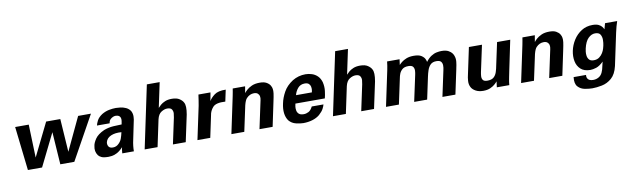

<svg xmlns="http://www.w3.org/2000/svg" viewBox="-50 -1349 7139 2176"><g transform="rotate(-10 3520.0 -261.5)"><path d="M112.3 -504.9H268.6L281.2 -124L468.8 -504.9H631.8L657.2 -124L836.9 -504.9H984.4L704.1 0H543L517.6 -374L333 0H169.9Z M1389.6 0H1255.9Q1258.8 -46.9 1265.6 -69.3Q1228.5 -29.3 1195.3 -12.2Q1162.1 4.9 1136.2 8.3Q1110.4 11.7 1096.7 11.7Q1042 11.7 1016.1 -0.5Q990.2 -12.7 979.5 -28.3Q945.3 -76.2 960 -138.7Q963.9 -170.9 994.1 -216.3Q1024.4 -261.7 1099.6 -295.9Q1152.3 -316.4 1210.4 -320.3Q1268.6 -324.2 1305.7 -324.2Q1310.5 -348.6 1312.5 -363.3Q1314.5 -377.9 1312.5 -390.6Q1309.6 -409.2 1298.8 -418.5Q1288.1 -427.7 1275.4 -430.2Q1262.7 -432.6 1255.9 -432.6Q1224.6 -432.6 1193.4 -405.3Q1182.6 -392.6 1178.7 -380.9Q1174.8 -369.1 1173.8 -360.4H1028.3Q1032.2 -381.8 1049.3 -415.5Q1066.4 -449.2 1110.4 -478.5Q1151.4 -502.9 1193.8 -511.2Q1236.3 -519.5 1272.5 -519.5Q1293.9 -519.5 1325.7 -515.6Q1357.4 -511.7 1388.2 -497.6Q1418.9 -483.4 1438.5 -455.1Q1456.1 -422.9 1454.1 -386.2Q1452.1 -349.6 1446.3 -331.1L1404.3 -127.9Q1389.6 -63.5 1389.6 0ZM1288.1 -238.3Q1215.8 -244.1 1167 -222.7Q1118.2 -201.2 1106.4 -156.2Q1100.6 -128.9 1113.8 -106.4Q1127 -84 1164.1 -84Q1204.1 -84 1232.4 -113.3Q1256.8 -136.7 1268.1 -167Q1279.3 -197.3 1288.1 -238.3Z M1513.7 0 1666 -721.7H1813.5L1752.9 -435.5Q1764.6 -449.2 1784.7 -466.8Q1804.7 -484.4 1836.9 -498Q1869.1 -511.7 1915 -511.7Q1971.7 -511.7 2003.4 -490.2Q2035.2 -468.8 2046.9 -444.3Q2069.3 -406.2 2051.8 -306.6L1986.3 0H1838.9L1903.3 -301.8V-303.7Q1907.2 -319.3 1909.2 -344.7Q1911.1 -370.1 1897.9 -391.1Q1884.8 -412.1 1844.7 -412.1Q1812.5 -412.1 1776.9 -389.6Q1741.2 -367.2 1727.5 -308.6L1662.1 0Z M2121.1 0 2202.1 -380.9Q2206.1 -402.3 2212.4 -442.4Q2218.8 -482.4 2221.7 -506.8H2360.4L2342.8 -410.2Q2362.3 -445.3 2405.3 -477.5Q2448.2 -509.8 2536.1 -507.8L2507.8 -375Q2400.4 -381.8 2364.3 -340.8Q2328.1 -299.8 2321.3 -249L2268.6 0Z M2511.7 0 2599.6 -415Q2599.6 -417 2603 -432.1Q2606.4 -447.3 2609.9 -468.3Q2613.3 -489.3 2616.2 -506.8H2758.8L2746.1 -430.7Q2754.9 -443.4 2776.9 -463.9Q2798.8 -484.4 2835.9 -501.5Q2873 -518.6 2928.7 -518.6Q2977.5 -518.6 3005.9 -502.4Q3034.2 -486.3 3047.4 -464.4Q3060.5 -442.4 3062.5 -423.8Q3066.4 -403.3 3062.5 -372.1Q3058.6 -340.8 3043.9 -273.4L2986.3 0H2835L2902.3 -314.5Q2902.3 -316.4 2903.3 -318.4Q2910.2 -346.7 2905.3 -369.1Q2901.4 -385.7 2886.7 -398.9Q2872.1 -412.1 2843.8 -412.1Q2794.9 -412.1 2757.8 -373Q2738.3 -353.5 2723.6 -295.9L2660.2 0Z M3625 -214.8H3286.1Q3282.2 -202.1 3279.8 -180.2Q3277.3 -158.2 3281.7 -135.3Q3286.1 -112.3 3303.7 -96.2Q3321.3 -80.1 3359.4 -80.1Q3387.7 -80.1 3415 -94.2Q3442.4 -108.4 3462.9 -150.4H3597.7Q3593.8 -131.8 3578.6 -102.5Q3563.5 -73.2 3526.4 -40Q3491.2 -10.7 3441.9 3.9Q3392.6 18.6 3336.9 18.6Q3304.7 18.6 3254.9 7.3Q3205.1 -3.9 3171.9 -43.9Q3121.1 -118.2 3148.4 -241.2Q3161.1 -304.7 3196.8 -369.1Q3232.4 -433.6 3304.7 -480.5Q3373 -522.5 3456.1 -522.5Q3491.2 -522.5 3527.3 -511.2Q3563.5 -500 3591.8 -473.1Q3620.1 -446.3 3633.8 -400.4Q3646.5 -346.7 3640.1 -297.4Q3633.8 -248 3625 -214.8ZM3309.6 -307.6H3492.2Q3495.1 -317.4 3497.1 -335.4Q3499 -353.5 3495.1 -373Q3491.2 -392.6 3476.1 -406.7Q3460.9 -420.9 3428.7 -420.9Q3379.9 -420.9 3350.6 -387.2Q3321.3 -353.5 3309.6 -307.6Z M3680.7 0 3833 -721.7H3980.5L3919.9 -435.5Q3931.6 -449.2 3951.7 -466.8Q3971.7 -484.4 4003.9 -498Q4036.1 -511.7 4082 -511.7Q4138.7 -511.7 4170.4 -490.2Q4202.1 -468.8 4213.9 -444.3Q4236.3 -406.2 4218.8 -306.6L4153.3 0H4005.9L4070.3 -301.8V-303.7Q4074.2 -319.3 4076.2 -344.7Q4078.1 -370.1 4064.9 -391.1Q4051.8 -412.1 4011.7 -412.1Q3979.5 -412.1 3943.8 -389.6Q3908.2 -367.2 3894.5 -308.6L3829.1 0Z M4291 0 4377.9 -410.2Q4387.7 -457 4392.6 -504.9H4536.1L4527.3 -440.4Q4537.1 -452.1 4558.6 -469.7Q4580.1 -487.3 4614.7 -501.5Q4649.4 -515.6 4699.2 -515.6Q4757.8 -515.6 4786.6 -497.1Q4815.4 -478.5 4826.2 -456.5Q4836.9 -434.6 4837.9 -420.9Q4868.2 -460.9 4899.9 -481.4Q4931.6 -502 4962.9 -508.3Q4994.1 -514.6 5019.5 -514.6Q5070.3 -514.6 5099.1 -498.5Q5127.9 -482.4 5140.6 -463.9Q5153.3 -445.3 5156.2 -433.6Q5168 -402.3 5164.1 -365.2Q5160.2 -328.1 5152.3 -295.9L5150.4 -285.2L5089.8 0H4940.4L5003.9 -296.9Q5010.7 -324.2 5010.3 -350.6Q5009.8 -377 4995.6 -394Q4981.4 -411.1 4942.4 -411.1Q4898.4 -411.1 4874.5 -387.2Q4850.6 -363.3 4838.4 -327.1Q4826.2 -291 4818.4 -252.9L4764.6 0H4615.2L4679.7 -299.8Q4684.6 -320.3 4686 -346.2Q4687.5 -372.1 4674.3 -391.6Q4661.1 -411.1 4620.1 -411.1Q4573.2 -411.1 4549.3 -389.6Q4525.4 -368.2 4515.6 -341.8Q4505.9 -315.4 4502.9 -296.9L4439.5 0Z M5334 -504.9H5484.4L5419.9 -204.1Q5415 -181.6 5413.1 -155.8Q5411.1 -129.9 5423.8 -111.3Q5436.5 -92.8 5475.6 -92.8Q5523.4 -92.8 5547.9 -114.3Q5572.3 -135.7 5584 -170.9Q5595.7 -206.1 5603.5 -250L5658.2 -504.9H5809.6L5740.2 -171.9Q5729.5 -119.1 5724.1 -92.3Q5718.8 -65.4 5716.8 -53.7Q5715.8 -47.9 5715.3 -43.9Q5714.8 -40 5713.9 -37.1Q5712.9 -26.4 5711.9 -18.1Q5710.9 -9.8 5710 0H5566.4L5575.2 -67.4Q5565.4 -54.7 5544.9 -36.1Q5524.4 -17.6 5490.7 -2.4Q5457 12.7 5409.2 12.7Q5358.4 12.7 5322.8 -6.8Q5287.1 -26.4 5272.5 -54.7Q5254.9 -87.9 5258.3 -128.9Q5261.7 -169.9 5267.6 -191.4Z M5845.7 0 5933.6 -415Q5933.6 -417 5937 -432.1Q5940.4 -447.3 5943.8 -468.3Q5947.3 -489.3 5950.2 -506.8H6092.8L6080.1 -430.7Q6088.9 -443.4 6110.8 -463.9Q6132.8 -484.4 6169.9 -501.5Q6207 -518.6 6262.7 -518.6Q6311.5 -518.6 6339.8 -502.4Q6368.2 -486.3 6381.3 -464.4Q6394.5 -442.4 6396.5 -423.8Q6400.4 -403.3 6396.5 -372.1Q6392.6 -340.8 6377.9 -273.4L6320.3 0H6168.9L6236.3 -314.5Q6236.3 -316.4 6237.3 -318.4Q6244.1 -346.7 6239.3 -369.1Q6235.4 -385.7 6220.7 -398.9Q6206.1 -412.1 6177.7 -412.1Q6128.9 -412.1 6091.8 -373Q6072.3 -353.5 6057.6 -295.9L5994.1 0Z M6900.4 -502.9H7040Q7021.5 -449.2 7005.9 -377.9L6926.8 -4.9Q6905.3 86.9 6854.5 130.9Q6803.7 174.8 6741.7 187Q6679.7 199.2 6631.8 199.2Q6595.7 199.2 6546.9 190.4Q6498 181.6 6466.3 147Q6434.6 112.3 6443.4 37.1H6585.9V40Q6585 46.9 6585.9 57.1Q6586.9 67.4 6592.8 78.1Q6598.6 89.8 6614.3 98.6Q6629.9 107.4 6658.2 107.4Q6691.4 107.4 6720.7 90.8Q6750 74.2 6764.6 41Q6771.5 26.4 6776.9 8.3Q6782.2 -9.8 6790 -46.9Q6793.9 -60.5 6797.9 -79.1Q6752 -34.2 6712.9 -22Q6673.8 -9.8 6646.5 -9.8Q6574.2 -9.8 6534.7 -46.4Q6495.1 -83 6484.4 -139.2Q6473.6 -195.3 6486.3 -257.8Q6500 -323.2 6536.1 -379.9Q6572.3 -436.5 6627.9 -472.2Q6683.6 -507.8 6755.9 -507.8Q6800.8 -507.8 6826.2 -495.1Q6851.6 -482.4 6863.8 -465.8Q6876 -449.2 6880.9 -437.5Q6880.9 -436.5 6881.8 -435.5ZM6634.8 -257.8V-256.8Q6631.8 -246.1 6628.9 -222.7Q6626 -199.2 6629.9 -173.8Q6633.8 -148.4 6649.9 -129.9Q6666 -111.3 6703.1 -111.3Q6741.2 -111.3 6766.6 -130.4Q6792 -149.4 6807.1 -174.8Q6822.3 -200.2 6828.6 -223.1Q6835 -246.1 6836.9 -254.9Q6843.8 -285.2 6844.2 -320.3Q6844.7 -355.5 6829.1 -382.3Q6813.5 -409.2 6768.6 -409.2Q6726.6 -409.2 6689.9 -373.5Q6653.3 -337.9 6634.8 -257.8Z"/></g></svg>

Font: FreeUniversal
Style: BoldItalic
Weight: 700
Italic angle: -11°
Version: Version 1.001 March 22, 2017